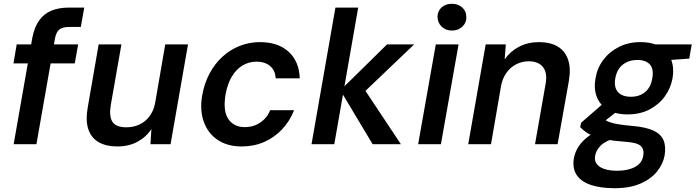

<svg xmlns="http://www.w3.org/2000/svg" viewBox="-20 -760 3666 1012"><path d="M52 0 150 -559Q161 -617 186.5 -652.5Q212 -688 251.5 -704Q291 -720 342 -720H424L406 -618H344Q310 -618 293 -604.5Q276 -591 270 -558L172 0ZM51 -426 68 -526H392L374 -426Z M599 12Q539 12 499.5 -11Q460 -34 445 -80.5Q430 -127 443 -197L500 -526H620L564 -207Q554 -147 572.5 -118Q591 -89 647 -89Q683 -89 714.5 -103.5Q746 -118 768 -147Q790 -176 798 -219L851 -526H971L879 0H773L778 -80Q750 -37 704 -12.5Q658 12 599 12Z M1254 12Q1179 12 1127.5 -22.5Q1076 -57 1054 -118.5Q1032 -180 1046 -259Q1057 -321 1084.5 -372.5Q1112 -424 1152.5 -461Q1193 -498 1243.5 -518Q1294 -538 1350 -538Q1446 -538 1501.5 -487Q1557 -436 1560 -347H1433Q1431 -389 1403.5 -412Q1376 -435 1332 -435Q1292 -435 1258.5 -415Q1225 -395 1202 -356.5Q1179 -318 1169 -263Q1162 -222 1165 -189.5Q1168 -157 1182 -135Q1196 -113 1218 -101.5Q1240 -90 1270 -90Q1301 -90 1326.5 -100.5Q1352 -111 1372.5 -131Q1393 -151 1404 -179H1530Q1508 -122 1467 -78.5Q1426 -35 1372 -11.5Q1318 12 1254 12Z M1944 0 1774 -284 2020 -526H2163L1858 -235L1875 -328L2093 0ZM1622 0 1748 -720H1868L1742 0Z M2184 0 2277 -526H2397L2304 0ZM2362 -599Q2329 -599 2308 -619.5Q2287 -640 2286 -670Q2286 -701 2307 -720.5Q2328 -740 2362 -740Q2395 -740 2416.5 -720.5Q2438 -701 2438 -670Q2439 -640 2417 -619.5Q2395 -599 2362 -599Z M2448 0 2540 -526H2646L2640 -447Q2669 -489 2715.5 -513.5Q2762 -538 2821 -538Q2881 -538 2920 -514.5Q2959 -491 2974.5 -445Q2990 -399 2978 -331L2919 0H2800L2856 -319Q2866 -376 2842 -406.5Q2818 -437 2766 -437Q2733 -437 2702.5 -422Q2672 -407 2650.5 -378Q2629 -349 2621 -307L2568 0Z M3219 232Q3145 232 3093.5 214.5Q3042 197 3019 161.5Q2996 126 3005 73Q3011 40 3031.5 9.5Q3052 -21 3088.5 -46.5Q3125 -72 3177 -91L3226 -34Q3170 -17 3146 7.5Q3122 32 3117 60Q3112 87 3125.5 104.5Q3139 122 3166.5 131Q3194 140 3233 140Q3290 140 3327 120Q3364 100 3370 63Q3377 29 3358 10Q3339 -9 3273 -13Q3218 -17 3178.5 -24Q3139 -31 3112 -41.5Q3085 -52 3067.5 -64.5Q3050 -77 3038 -90L3043 -113L3167 -221L3257 -192L3112 -79L3154 -139Q3163 -132 3172.5 -126Q3182 -120 3198.5 -114.5Q3215 -109 3242.5 -104.5Q3270 -100 3316 -96Q3384 -90 3423.5 -72Q3463 -54 3477 -21.5Q3491 11 3483 60Q3475 104 3443.5 143.5Q3412 183 3356 207.5Q3300 232 3219 232ZM3288 -157Q3224 -157 3182.5 -182.5Q3141 -208 3125 -251Q3109 -294 3119 -348Q3128 -402 3160 -444.5Q3192 -487 3242 -512.5Q3292 -538 3355 -538Q3421 -538 3461.5 -512.5Q3502 -487 3518 -444.5Q3534 -402 3525 -348Q3515 -294 3483.5 -251Q3452 -208 3402.5 -182.5Q3353 -157 3288 -157ZM3305 -250Q3350 -250 3380 -274.5Q3410 -299 3418 -347Q3427 -396 3405.5 -420Q3384 -444 3339 -444Q3295 -444 3263.5 -420Q3232 -396 3223 -347Q3215 -299 3237.5 -274.5Q3260 -250 3305 -250ZM3426 -438 3419 -526H3626L3613 -451Z"/></svg>

Font: DM Sans 9pt SemiBold
Style: Italic
Weight: 600
Italic angle: -10°
Version: Version 4.004;gftools[0.9.30]